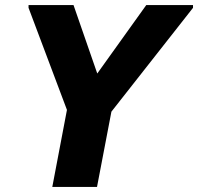

<svg xmlns="http://www.w3.org/2000/svg" viewBox="-20 -740 784 760"><path d="M245 -305 93 -709V-720H271L365 -449L559 -720H744V-709L421 -298L364 0H187Z"/></svg>

Font: Kufam
Style: Bold Italic
Weight: 700
Italic angle: -11°
Designer: Artur Schmal
Foundry: Original Type
Version: Version 1.301; ttfautohint (v1.8.3)